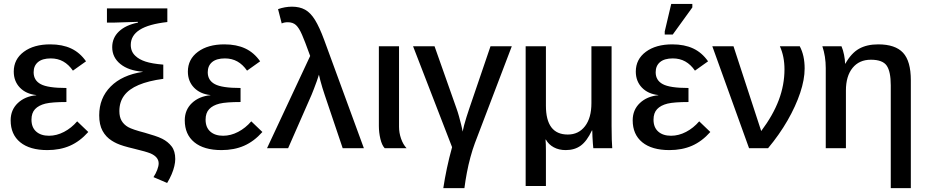

<svg xmlns="http://www.w3.org/2000/svg" viewBox="-20 -768 4804 995"><path d="M233.9 -64.5Q273.4 -64.5 311.8 -84.5Q350.1 -104.5 379.9 -139.2L437.5 -84Q394 -35.2 342.5 -12.7Q291 9.8 225.6 9.8Q134.3 9.8 84.7 -30.8Q35.2 -71.3 35.2 -144.5Q35.2 -198.7 72.3 -233.9Q109.4 -269 168 -274.4V-275.4Q114.3 -281.2 82.8 -314.2Q51.3 -347.2 51.3 -397Q51.3 -460.9 103.3 -499.5Q155.3 -538.1 240.2 -538.1Q303.2 -538.1 348.6 -516.8Q394 -495.6 425.8 -450.2L357.9 -401.9Q335.9 -433.6 307.6 -449.5Q279.3 -465.3 243.2 -465.3Q199.7 -465.3 177 -446.3Q154.3 -427.2 154.3 -393.6Q154.3 -351.6 190.9 -332Q227.5 -312 324.2 -312V-239.3Q250 -239.3 215.3 -231Q180.2 -222.2 161.6 -202.4Q143.1 -182.6 143.1 -147.9Q143.1 -107.9 167.5 -86.2Q191.9 -64.5 233.9 -64.5Z M494.1 -170.4Q494.1 -259.8 553.5 -319.6Q612.8 -379.4 719.7 -395.5V-396.5Q646 -401.9 603.8 -436.3Q561.5 -470.7 561.5 -523.4Q561.5 -571.8 596.4 -605Q631.3 -638.2 694.8 -650.9V-654.8L570.8 -650.9H534.2V-724.6H847.2V-653.8Q750.5 -643.1 704.1 -613.5Q657.7 -584 657.7 -535.2Q657.7 -500 682.1 -478Q700.7 -460 733.9 -449Q767.1 -438 826.2 -433.1V-359.4Q749 -349.1 698.5 -327.6Q647.9 -306.2 623.3 -272.7Q598.6 -239.3 598.6 -192.4Q598.6 -161.6 610.4 -141.8Q622.1 -122.1 644 -109.4Q666.5 -96.7 730.5 -80.1Q757.3 -72.3 780.3 -64.9Q803.2 -57.6 820.8 -48.8Q850.6 -33.7 869.4 -9.3Q888.2 15.1 888.2 56.2Q888.2 72.8 883.5 92.8Q878.9 112.8 869.6 134.8Q860.4 156.7 846.2 180.2L775.4 149.9Q787.1 132.3 794.7 112.5Q802.2 92.8 802.2 78.6Q802.2 45.4 759.8 26.9Q749 22.5 728 16.4Q707 10.3 675.8 2.9Q642.6 -4.9 621.1 -11.5Q599.6 -18.1 585.4 -24.7Q571.3 -31.2 559.1 -39.1Q528.8 -58.1 511.5 -89.8Q494.1 -121.6 494.1 -170.4Z M1136.2 -64.5Q1175.8 -64.5 1214.1 -84.5Q1252.4 -104.5 1282.2 -139.2L1339.8 -84Q1296.4 -35.2 1244.9 -12.7Q1193.4 9.8 1127.9 9.8Q1036.6 9.8 987.1 -30.8Q937.5 -71.3 937.5 -144.5Q937.5 -198.7 974.6 -233.9Q1011.7 -269 1070.3 -274.4V-275.4Q1016.6 -281.2 985.1 -314.2Q953.6 -347.2 953.6 -397Q953.6 -460.9 1005.6 -499.5Q1057.6 -538.1 1142.6 -538.1Q1205.6 -538.1 1251 -516.8Q1296.4 -495.6 1328.1 -450.2L1260.3 -401.9Q1238.3 -433.6 1210 -449.5Q1181.6 -465.3 1145.5 -465.3Q1102.1 -465.3 1079.3 -446.3Q1056.6 -427.2 1056.6 -393.6Q1056.6 -351.6 1093.3 -332Q1129.9 -312 1226.6 -312V-239.3Q1152.3 -239.3 1117.7 -231Q1082.5 -222.2 1064 -202.4Q1045.4 -182.6 1045.4 -147.9Q1045.4 -107.9 1069.8 -86.2Q1094.2 -64.5 1136.2 -64.5Z M1587.4 -478Q1558.1 -559.1 1545.4 -587.4Q1529.8 -623.5 1513.7 -638.2Q1497.6 -652.8 1471.2 -652.8Q1453.1 -652.8 1439.9 -646.5L1420.9 -720.7Q1457 -733.4 1493.2 -733.4Q1532.7 -733.4 1561 -717.8Q1589.4 -702.1 1612.5 -664.6Q1635.7 -627 1660.2 -560.5L1865.7 0H1755.9L1662.6 -276.4Q1656.7 -293.9 1650.9 -312.7Q1645 -331.5 1640.4 -349.6Q1635.7 -367.7 1632.8 -380.9Q1629.4 -369.1 1622.1 -348.4Q1614.7 -327.6 1606.9 -307.6Q1599.1 -287.6 1594.7 -276.9L1473.1 0H1363.8Z M1973.6 0Q1959 -15.6 1951.2 -48.6Q1943.4 -81.5 1943.4 -115.2V-528.3H2047.9V-110.8Q2047.9 -80.1 2058.3 -49.8Q2068.8 -19.5 2086.9 0Z M2440.9 -25.9Q2428.7 6.8 2418 46.4Q2407.2 85.9 2399.4 127.4Q2391.6 168.9 2386.7 207H2277.3Q2284.7 157.7 2295.9 104.5Q2307.1 51.3 2322.8 -5.4L2120.6 -528.3H2231.9L2346.2 -204.6Q2352.1 -188.5 2358.4 -165.8Q2364.7 -143.1 2370.1 -121.3Q2375.5 -99.6 2377.4 -85.9Q2380.4 -101.1 2385.5 -120.4Q2390.6 -139.6 2397.5 -161.4Q2404.3 -183.1 2411.6 -204.6L2522 -528.3H2632.3Z M3054.7 0Q3053.7 -7.3 3052.5 -24.2Q3051.3 -41 3050.3 -59.8Q3049.3 -78.6 3049.3 -91.8H3047.4Q3021.5 -36.6 2989.7 -13.4Q2958 9.8 2911.6 9.8Q2876.5 9.8 2849.9 -4.6Q2823.2 -19 2809.1 -44.4H2807.1Q2808.1 -33.7 2808.6 -19.3Q2809.1 -4.9 2809.1 13.7V195.8H2704.1V-528.3H2809.1V-220.2Q2809.1 -70.8 2922.4 -70.8Q2978.5 -70.8 3011.7 -114Q3044.9 -157.2 3044.9 -233.4V-528.3H3149.4V-115.2Q3149.4 -73.7 3150.4 -44.9Q3151.4 -16.1 3152.8 0Z M3457.5 -64.5Q3497.1 -64.5 3535.4 -84.5Q3573.7 -104.5 3603.5 -139.2L3661.1 -84Q3617.7 -35.2 3566.2 -12.7Q3514.6 9.8 3449.2 9.8Q3357.9 9.8 3308.3 -30.8Q3258.8 -71.3 3258.8 -144.5Q3258.8 -198.7 3295.9 -233.9Q3333 -269 3391.6 -274.4V-275.4Q3337.9 -281.2 3306.4 -314.2Q3274.9 -347.2 3274.9 -397Q3274.9 -460.9 3326.9 -499.5Q3378.9 -538.1 3463.9 -538.1Q3526.9 -538.1 3572.3 -516.8Q3617.7 -495.6 3649.4 -450.2L3581.5 -401.9Q3559.6 -433.6 3531.2 -449.5Q3502.9 -465.3 3466.8 -465.3Q3423.3 -465.3 3400.6 -446.3Q3377.9 -427.2 3377.9 -393.6Q3377.9 -351.6 3414.6 -332Q3451.2 -312 3547.9 -312V-239.3Q3473.6 -239.3 3439 -231Q3403.8 -222.2 3385.3 -202.4Q3366.7 -182.6 3366.7 -147.9Q3366.7 -107.9 3391.1 -86.2Q3415.5 -64.5 3457.5 -64.5ZM3567.9 -729.5 3466.3 -588.9H3424.8V-605L3458.5 -747.6H3567.9Z M4149.9 -413.1Q4149.9 -356 4126.7 -286.6Q4103.5 -217.3 4061.3 -143.8Q4019 -70.3 3960.4 0H3861.8L3671.4 -528.3H3781.2L3924.8 -88.9Q3986.3 -170.9 4015.9 -249.5Q4045.4 -328.1 4045.4 -408.7Q4045.4 -475.6 4021.5 -528.3H4124.5Q4149.9 -481 4149.9 -413.1Z M4700.2 -352.1V207H4596.2V-325.7Q4596.2 -397.5 4575 -428Q4553.7 -458.5 4493.2 -458.5Q4432.6 -458.5 4398.2 -416Q4363.8 -373.5 4363.8 -298.8V0H4259.3V-415.5Q4259.3 -475.6 4241.7 -528.3H4340.8Q4349.1 -509.3 4354.2 -483.6Q4359.4 -458 4359.4 -438H4360.8Q4391.6 -492.7 4431.9 -515.4Q4472.2 -538.1 4531.2 -538.1Q4619.6 -538.1 4659.9 -494.6Q4700.2 -451.2 4700.2 -352.1Z"/></svg>

Font: Arimo Medium
Style: Regular
Weight: 500
Designer: Steve Matteson
Foundry: Monotype Imaging Inc.
Version: Version 1.33